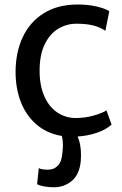

<svg xmlns="http://www.w3.org/2000/svg" viewBox="-20 -584 529 831"><path d="M315.9 6.8Q330.6 38.6 330.6 87.9Q330.6 95.2 329.6 111.8Q324.7 169.9 291.7 198.2Q258.8 226.6 212.4 226.6Q191.9 226.6 170.4 222.7Q148.9 218.8 140.6 212.9L147.9 143.6Q158.7 150.4 188 150.4Q213.9 150.4 230.7 132.6Q247.6 114.7 250 77.1Q252.4 56.2 252.4 43Q252.4 21.5 247.6 4.4Q184.6 -5.9 139.4 -43.9Q94.2 -82 70.8 -141.1Q47.4 -200.2 47.4 -272.5Q47.4 -356 77.9 -422.1Q108.4 -488.3 168.9 -526.4Q229.5 -564.5 316.4 -564.5Q363.8 -564.5 400.4 -555.4Q437 -546.4 453.1 -535.6L436 -450.7Q413.6 -466.3 383.3 -473.9Q353 -481.4 311 -481.4Q269 -481.4 232.7 -460Q196.3 -438.5 173.8 -392.8Q151.4 -347.2 151.4 -277.8Q151.4 -213.4 171.9 -167.2Q192.4 -121.1 228 -97.2Q263.7 -73.2 308.1 -73.2Q346.7 -73.2 383.3 -83.3Q419.9 -93.3 440.9 -106L462.9 -44.9Q440.4 -23.9 401.1 -10Q361.8 3.9 315.9 6.8Z"/></svg>

Font: Merriweather Sans
Style: Regular
Weight: 400
Designer: Eben Sorkin
Foundry: Eben Sorkin
Version: Version 1.006; ttfautohint (v1.4.1) -l 6 -r 50 -G 0 -x 11 -H